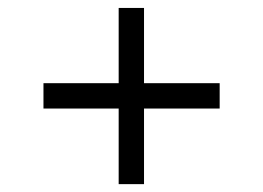

<svg xmlns="http://www.w3.org/2000/svg" viewBox="-20 -517 658 481"><path d="M277.3 -245.1H88.9V-308.6H277.3V-497.1H340.8V-308.6H530.3V-245.1H340.8V-55.7H277.3Z"/></svg>

Font: Pretendard Light
Style: Regular
Weight: 300
Designer: Base glyphs from Inter by Rasmus Andersson; Hangeul glyphs from Noto Sans CJK(Source Han Sans) by Jang Soo-young and Kan
Foundry: Kil Hyung-jin
Version: Version 1.309